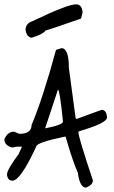

<svg xmlns="http://www.w3.org/2000/svg" viewBox="-30 -823 522 881"><path d="M227 -594 252 -602Q286 -602 286 -512L317 -281L321 -277L436 -319Q459 -319 461 -284Q461 -258 334 -221L330 -219V-215Q330 -194 396 4V6Q396 25 365 38Q336 38 327 -31Q304 -81 271 -196H267Q136 -169 136 -150Q64 6 27 6Q6 6 2 -21Q2 -45 55 -115L71 -150H46L27 -146Q-10 -155 -10 -184Q5 -219 34 -219L59 -209Q115 -209 115 -250Q166 -370 227 -594ZM236 -412 177 -234Q259 -250 259 -265Q244 -412 236 -412ZM87 -687Q89 -716 117 -725Q280 -803 318 -803Q320 -803 321 -803Q346 -802 349 -766L342 -738Q206 -690 179 -683Q168 -666 116 -650Q92 -652 87 -687Z"/></svg>

Font: Just Me Again Down Here
Style: Regular
Weight: 400
Designer: Kimberly Geswein
Foundry: Kimberly Geswein
Version: Version 1.002 2007